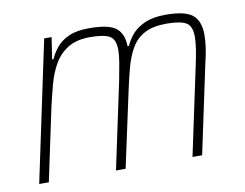

<svg xmlns="http://www.w3.org/2000/svg" viewBox="-62 -602 876 687"><g transform="rotate(-10 375.5 -259.0)"><path d="M28 0 136 -510H163L151 -431H156Q166 -454 182.5 -473.5Q199 -493 227 -505.5Q255 -518 300 -518Q371 -518 397.5 -497.5Q424 -477 425 -431H430Q440 -454 457.5 -473.5Q475 -493 504.5 -505.5Q534 -518 578 -518Q648 -518 675.5 -496Q703 -474 703 -423Q703 -403 699.5 -377.5Q696 -352 688 -320L620 0H585L652 -315Q660 -351 664 -377.5Q668 -404 668 -422Q668 -462 646.5 -474Q625 -486 576 -486Q527 -486 496.5 -470Q466 -454 448.5 -424Q431 -394 420 -353Q409 -312 399 -264L342 0H307L374 -315Q381 -351 385.5 -377.5Q390 -404 390 -423Q390 -463 368.5 -474.5Q347 -486 298 -486Q249 -486 217.5 -466.5Q186 -447 167.5 -414.5Q149 -382 138.5 -342.5Q128 -303 119 -264L63 0Z"/></g></svg>

Font: Saira SemiCondensed Thin
Style: Italic
Weight: 250
Width: 4
Italic angle: -12°
Designer: Hector Gatti with collaboration of the Omnibus-Type team
Foundry: Omnibus-Type
Version: Version 1.101